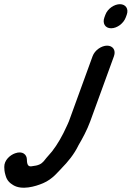

<svg xmlns="http://www.w3.org/2000/svg" viewBox="-25 -706 628 917"><path d="M37.9 178C79.5 203.5 143.1 185 180.7 169C226.5 149.7 253.8 112.9 270.2 96.4C297.5 68.7 328.9 31.8 350.1 -12.7C368.4 -43.5 391 -85.4 405.6 -125.5L519.2 -437.5C529.9 -466.8 513.2 -488 486.6 -488C460 -488 427.9 -466.8 417.2 -437.5L304.3 -127.2C301 -118.3 297.2 -111.2 294 -104C273.6 -58.2 249 -15.2 223.4 17.3C214.1 29.5 202.7 39.6 183.9 64C171.9 77.2 160.5 84.5 124.9 88.3C109.9 90.1 103.7 81.1 103.4 55.2C103 32.7 83.2 13.2 47.2 26.1C23.3 34.5 -5.4 58.8 -4.6 91.9C-4.5 101.8 -4 113.8 1.3 130.9C7.9 156.3 22 168.3 37.9 178ZM580.3 -635.5C590.9 -664.8 574.3 -686 547.7 -686C521 -686 488.9 -664.8 478.3 -635.5L473.5 -622.5C463.7 -595.5 476.2 -571 505.8 -571C535.4 -571 565.7 -595.5 575.5 -622.5Z"/></svg>

Font: Take Off
Style: Hosehead
Weight: 400
Foundry: Cannot Into Space Fonts
Version: Version 0.89